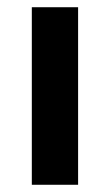

<svg xmlns="http://www.w3.org/2000/svg" viewBox="-20 -511 304 531"><path d="M68 0V-491H196V0Z"/></svg>

Font: Nunito Sans 11pt
Style: Bold
Weight: 700
Version: Version 3.101;gftools[0.9.27]